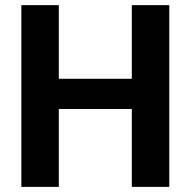

<svg xmlns="http://www.w3.org/2000/svg" viewBox="-20 -731 747 751"><path d="M642.1 0H495.6V-304.7H210V0H63.5V-710.9H210V-422.9H495.6V-710.9H642.1Z"/></svg>

Font: Vazir FD-UI
Style: Bold-FD-UI
Weight: 700
Designer: Saber Rastikerdar
Foundry: Saber Rastikerdar
Version: Version 30.0.0